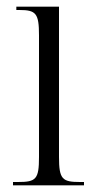

<svg xmlns="http://www.w3.org/2000/svg" viewBox="-20 -556 281 576"><path d="M19 0H232V-10H220C167 -10 157 -18 157 -85V-536H29V-526H38C88 -526 97 -516 97 -450V-85C97 -18 88 -10 34 -10H19Z"/></svg>

Font: Noto Serif Display ExtraCondensed Light
Style: Regular
Weight: 300
Width: 2
Designer: Monotype Design Team
Foundry: Monotype Imaging Inc.
Version: Version 2.009